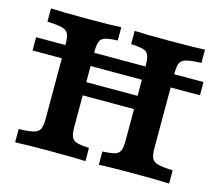

<svg xmlns="http://www.w3.org/2000/svg" viewBox="-86 -681 907 791"><g transform="rotate(15 367.5 -285.5)"><path d="M476.8 -125.8V-445.2Q476.8 -475 471 -488.7Q465.2 -502.4 448.8 -507.7Q432.4 -512.9 396 -514.5V-571Q440.4 -568.5 539.9 -568.5Q650.6 -568.5 695.8 -571V-514.5Q652 -513 632.5 -507.9Q613 -502.9 606.2 -489Q599.5 -475.2 599.5 -445.2V-125.8Q599.5 -96 606.3 -82.3Q613.2 -68.5 632.8 -63.3Q652.5 -58.1 695.8 -56.5V0Q650.6 -2.4 539.9 -2.4Q440.4 -2.4 396 0V-56.5Q432.4 -58 448.8 -63.1Q465.2 -68.1 471 -81.9Q476.8 -95.7 476.8 -125.8ZM135.4 -125.8V-445.2Q135.4 -475 128.5 -488.7Q121.6 -502.4 102 -507.7Q82.4 -512.9 39 -514.5V-571Q85.9 -568.5 199.3 -568.5Q296.6 -568.5 338.9 -571V-514.5Q302.4 -513 286 -507.9Q269.6 -502.9 263.8 -489Q258 -475.2 258 -445.2V-125.8Q258 -96 263.9 -82.3Q269.7 -68.5 286.1 -63.3Q302.5 -58.1 338.9 -56.5V0Q296.6 -2.4 199.3 -2.4Q85.9 -2.4 39 0V-56.5Q82.8 -58 102.3 -63.1Q121.9 -68.1 128.6 -81.9Q135.4 -95.7 135.4 -125.8ZM208.2 -315.3H526.7V-258.9H208.2ZM10.5 -440.6H724.4V-384.1H10.5Z"/></g></svg>

Font: Playfair Micro SmCond SmLight
Style: Regular
Weight: 360
Width: 4
Designer: Claus Eggers Sørensen
Foundry: Claus Eggers Sørensen
Version: Version 2.100;Glyphs 3.2 (3219)